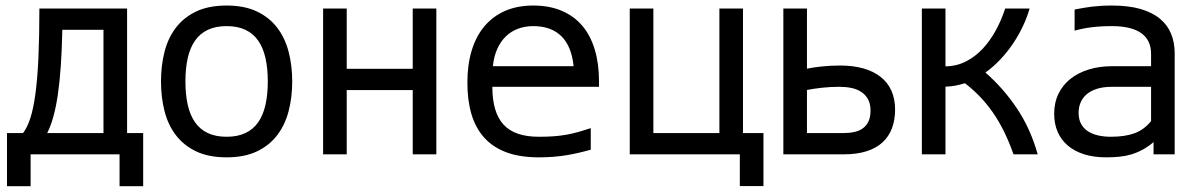

<svg xmlns="http://www.w3.org/2000/svg" viewBox="-20 -549 4265 683"><path d="M120.1 -518.6H432.1V-75.7H489.3V113.3H405.3V0H88.9V113.3H4.9V-75.7H62Q77.1 -95.2 88.1 -129.4Q99.1 -163.6 106.2 -216.8Q113.3 -270 116.7 -344.5Q120.1 -418.9 120.1 -518.6ZM348.1 -442.9H201.7Q200.2 -371.6 196.3 -314.7Q192.4 -257.8 185.8 -212.9Q179.2 -168 169.9 -134.3Q160.6 -100.6 147.9 -75.7H348.1Z M552.7 -259.3Q552.7 -315.4 565.2 -364.5Q577.6 -413.6 605.5 -450.2Q633.3 -486.8 677.7 -508.1Q722.2 -529.3 786.1 -529.3Q849.6 -529.3 894 -508.1Q938.5 -486.8 966.3 -450.2Q994.1 -413.6 1006.8 -364.5Q1019.5 -315.4 1019.5 -259.3Q1019.5 -203.1 1006.8 -154.1Q994.1 -105 966.3 -68.4Q938.5 -31.7 894 -10.5Q849.6 10.7 786.1 10.7Q722.2 10.7 677.7 -10.5Q633.3 -31.7 605.5 -68.4Q577.6 -105 565.2 -154.1Q552.7 -203.1 552.7 -259.3ZM639.6 -259.3Q639.6 -212.4 647.9 -175.8Q656.2 -139.2 673.8 -114Q691.4 -88.9 719.2 -75.7Q747.1 -62.5 786.1 -62.5Q825.2 -62.5 853 -75.7Q880.9 -88.9 898.4 -114Q916 -139.2 924.3 -175.8Q932.6 -212.4 932.6 -259.3Q932.6 -306.2 924.3 -342.8Q916 -379.4 898.4 -404.5Q880.9 -429.7 853 -442.9Q825.2 -456.1 786.1 -456.1Q747.1 -456.1 719.2 -442.9Q691.4 -429.7 673.8 -404.5Q656.2 -379.4 647.9 -342.8Q639.6 -306.2 639.6 -259.3Z M1129.4 0V-518.6H1213.4V-304.2H1448.2V-518.6H1532.2V0H1448.2V-228.5H1213.4V0Z M2081.5 -16.6Q2059.6 -10.3 2038.3 -5.4Q2017.1 -0.5 1994.9 3.2Q1972.7 6.8 1948.5 8.8Q1924.3 10.7 1896.5 10.7Q1829.1 10.7 1781 -7.3Q1732.9 -25.4 1702.1 -59.8Q1671.4 -94.2 1657 -143.3Q1642.6 -192.4 1642.6 -254.9Q1642.6 -319.3 1658.2 -370.1Q1673.8 -420.9 1703.9 -456.3Q1733.9 -491.7 1777.3 -510.5Q1820.8 -529.3 1877 -529.3Q1934.6 -529.3 1978.5 -510.5Q2022.5 -491.7 2051.8 -456.8Q2081.1 -421.9 2095.9 -372.1Q2110.8 -322.3 2110.8 -260.3V-240.2H1731.4Q1731.4 -149.4 1771 -106Q1810.5 -62.5 1896.5 -62.5Q1925.8 -62.5 1949.2 -64.2Q1972.7 -65.9 1993.7 -69.6Q2014.6 -73.2 2035.6 -79.1Q2056.6 -85 2081.5 -93.3ZM2020.5 -313.5Q2013.2 -384.8 1976.8 -420.4Q1940.4 -456.1 1877 -456.1Q1847.7 -456.1 1822.8 -446.8Q1797.9 -437.5 1779.3 -419.4Q1760.7 -401.4 1748.8 -374.8Q1736.8 -348.1 1733.4 -313.5Z M2304.2 -75.7H2539.1V-518.6H2623V-75.7H2695.8V112.8H2611.8V0H2220.2V-518.6H2304.2Z M2968.8 -315.9Q3014.6 -315.9 3051 -305.7Q3087.4 -295.4 3112.5 -275.6Q3137.7 -255.9 3150.9 -226.6Q3164.1 -197.3 3164.1 -159.2Q3164.1 -122.6 3153.1 -93Q3142.1 -63.5 3119.6 -42.7Q3097.2 -22 3062.7 -11Q3028.3 0 2981.9 0H2766.6V-518.6H2850.6V-304.7Q2874 -309.6 2904.3 -312.7Q2934.6 -315.9 2968.8 -315.9ZM2850.6 -75.7H2981.9Q3002.4 -75.7 3019.8 -79.6Q3037.1 -83.5 3049.8 -92.8Q3062.5 -102.1 3069.6 -117.4Q3076.7 -132.8 3076.7 -155.8Q3076.7 -179.7 3067.9 -195.8Q3059.1 -211.9 3043.9 -221.9Q3028.8 -231.9 3008.8 -236.1Q2988.8 -240.2 2966.3 -240.2Q2932.6 -240.2 2903.1 -236.8Q2873.5 -233.4 2850.6 -229Z M3343.3 0H3259.3V-518.6H3343.3V-313Q3383.3 -313.5 3416.5 -330.6Q3449.7 -347.7 3476.1 -376Q3502.4 -404.3 3522.5 -441.2Q3542.5 -478 3555.7 -518.6H3642.6Q3633.8 -487.8 3618.9 -456.1Q3604 -424.3 3584 -394.5Q3564 -364.7 3539.1 -338.1Q3514.2 -311.5 3485.4 -291Q3548.3 -236.3 3596.9 -164.3Q3645.5 -92.3 3671.4 0H3585.4Q3569.3 -45.4 3550.8 -82.8Q3532.2 -120.1 3510.5 -150.9Q3488.8 -181.6 3464.4 -206.8Q3439.9 -231.9 3412.6 -252.9Q3395.5 -247.6 3378.4 -244.4Q3361.3 -241.2 3343.3 -240.7Z M4083.5 -43.5Q4064 -26.9 4044.4 -16.4Q4024.9 -5.9 4004.4 0.2Q3983.9 6.3 3961.9 8.5Q3939.9 10.7 3915 10.7Q3870.6 10.7 3836.2 -0.2Q3801.8 -11.2 3778.1 -31.5Q3754.4 -51.8 3742.2 -80.3Q3730 -108.9 3730 -144Q3730 -184.1 3745.4 -215.6Q3760.7 -247.1 3788.3 -268.8Q3815.9 -290.5 3853.5 -302Q3891.1 -313.5 3935.5 -313.5H4074.7V-357.4Q4074.7 -380.4 4066.7 -398.7Q4058.6 -417 4041.7 -429.7Q4024.9 -442.4 3998.5 -449.2Q3972.2 -456.1 3935.5 -456.1Q3914.6 -456.1 3897 -455.1Q3879.4 -454.1 3863.8 -452.1Q3848.1 -450.2 3833.3 -447.3Q3818.4 -444.3 3802.7 -439.9V-515.1Q3818.4 -518.1 3833.5 -520.8Q3848.6 -523.4 3864.5 -525.4Q3880.4 -527.3 3897.7 -528.3Q3915 -529.3 3935.5 -529.3Q3994.6 -529.3 4036.9 -517.1Q4079.1 -504.9 4106.2 -482.4Q4133.3 -460 4146 -428.7Q4158.7 -397.5 4158.7 -359.4V0H4083.5ZM4074.7 -240.2H3935.5Q3903.8 -240.2 3881.1 -232.7Q3858.4 -225.1 3844.2 -212.4Q3830.1 -199.7 3823.5 -183.1Q3816.9 -166.5 3816.9 -147.9Q3816.9 -125 3825.4 -108.9Q3834 -92.8 3849.4 -82.5Q3864.7 -72.3 3885.7 -67.4Q3906.7 -62.5 3931.6 -62.5Q3981.9 -62.5 4015.9 -75Q4049.8 -87.4 4074.7 -118.2Z"/></svg>

Font: Arian AMU
Style: Regular
Weight: 400
Designer: Ruben Hakobyan (Tarumian)
Foundry: Ruben Hakobyan (Tarumian)
Version: Version 4.003